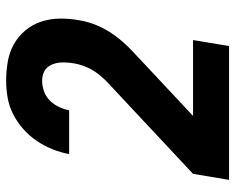

<svg xmlns="http://www.w3.org/2000/svg" viewBox="-92 -692 783 640"><g transform="rotate(-90 300.0 -371.5)"><path d="M21 0 41 -120 305 -367Q322 -383 339.5 -399Q357 -415 371.5 -433Q386 -451 395.5 -472Q405 -493 409 -515Q411 -527 412 -539.5Q413 -552 412 -564Q411 -576 406.5 -587.5Q402 -599 394.5 -607Q387 -615 375.5 -619Q364 -623 351 -623Q334 -623 316.5 -617Q299 -611 285.5 -597.5Q272 -584 264 -567Q256 -550 253 -533H107Q112 -561 123 -588.5Q134 -616 150.5 -640.5Q167 -665 190 -685.5Q213 -706 239.5 -719.5Q266 -733 294.5 -738Q323 -743 351 -743Q384 -743 415.5 -737.5Q447 -732 473.5 -717Q500 -702 519.5 -678.5Q539 -655 548.5 -626Q558 -597 558.5 -564.5Q559 -532 553 -500Q548 -468 534.5 -437Q521 -406 500.5 -378.5Q480 -351 455 -327Q430 -303 404 -279L234 -120H487L467 0Z"/></g></svg>

Font: Iosevka SS04 Hv Ex Obl
Style: Regular
Weight: 900
Width: 7
Italic angle: -9°
Monospace: yes
Designer: Belleve Invis
Foundry: Belleve Invis
Version: Version 19.0.0; ttfautohint (v1.8.4)